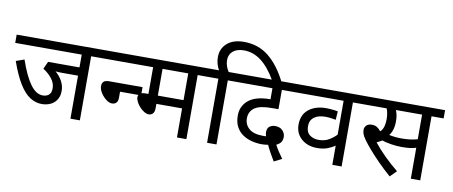

<svg xmlns="http://www.w3.org/2000/svg" viewBox="-78 -1232 3840 1626"><g transform="rotate(10 1842.0 -419.0)"><path d="M653 -551V0H572V-370H435Q394 -370 378 -373Q414 -343 436 -303Q458 -263 458 -218Q458 -172 437.5 -141Q417 -110 383.5 -95Q350 -80 310 -80Q257 -80 209 -110.5Q161 -141 117 -211.5Q73 -282 31 -401L102 -426Q148 -292 198 -222.5Q248 -153 306 -153Q338 -153 358.5 -170Q379 -187 379 -227Q379 -271 348.5 -310Q318 -349 273 -377L302 -441H572V-551H0V-622H757V-551Z M742 -622H1115V-551H742ZM946 -298V-244Q946 -216 932 -202Q918 -188 895 -188Q871 -188 844 -209Q817 -230 798 -260Q779 -290 779 -318Q779 -341 792.5 -355Q806 -369 840 -369H1127V-298Z M1569 -551V0H1488V-250H1267V-213Q1267 -180 1252.5 -165.5Q1238 -151 1219 -151Q1200 -151 1179 -163.5Q1158 -176 1140 -195.5Q1122 -215 1110.5 -237Q1099 -259 1099 -278Q1099 -296 1112.5 -308.5Q1126 -321 1160 -321H1186V-551H1060V-622H1672V-551ZM1488 -551H1267V-321H1488Z M1747 -551H1658V-622H1740Q1726 -647 1718.5 -674Q1711 -701 1711 -731Q1711 -805 1763.5 -850.5Q1816 -896 1907 -896Q2032 -896 2122 -823Q2212 -750 2279 -615H2198Q2137 -721 2068.5 -773Q2000 -825 1920 -825Q1860 -825 1826 -796.5Q1792 -768 1792 -720Q1792 -690 1801 -666Q1810 -642 1823 -622H1931V-551H1828V0H1747Z M2330 58Q2309 24 2290 -11Q2271 -46 2259 -73Q2247 -71 2233 -69.5Q2219 -68 2204 -68Q2162 -68 2119.5 -78.5Q2077 -89 2041.5 -112.5Q2006 -136 1984.5 -175.5Q1963 -215 1963 -272Q1963 -316 1978.5 -347.5Q1994 -379 2019 -401Q2052 -430 2100 -443Q2148 -456 2207 -456H2212V-551H1917V-622H2451V-551H2293V-385H2244Q2186 -385 2150.5 -378Q2115 -371 2090 -355Q2068 -340 2055.5 -317Q2043 -294 2043 -262Q2043 -209 2082.5 -174.5Q2122 -140 2204 -140Q2210 -140 2216 -140Q2222 -140 2229 -141Q2223 -161 2223 -176Q2223 -211 2244 -225.5Q2265 -240 2290 -240Q2333 -240 2355.5 -215.5Q2378 -191 2378 -162Q2378 -130 2363.5 -112.5Q2349 -95 2327 -86Q2339 -62 2355.5 -36.5Q2372 -11 2397 24Z M3008 -551H2904V0H2824V-165Q2798 -147 2760.5 -132.5Q2723 -118 2670 -118Q2616 -118 2574 -139Q2532 -160 2507.5 -197.5Q2483 -235 2483 -286Q2483 -372 2540.5 -418Q2598 -464 2692 -464Q2705 -464 2724.5 -462.5Q2744 -461 2762.5 -459Q2781 -457 2791 -454L2786 -381Q2767 -385 2743 -388Q2719 -391 2696 -391Q2634 -391 2599 -364Q2564 -337 2564 -287Q2564 -236 2595.5 -212Q2627 -188 2672 -188Q2724 -188 2761.5 -210.5Q2799 -233 2824 -260V-551H2437V-622H3008Z M3580 -551V0H3499V-266Q3470 -257 3441 -254Q3412 -251 3373 -251Q3331 -251 3284.5 -258.5Q3238 -266 3205 -277Q3185 -264 3160 -253Q3201 -201 3256.5 -146Q3312 -91 3373 -42L3319 12Q3263 -37 3213.5 -87Q3164 -137 3126 -181Q3088 -225 3066 -256Q3044 -287 3038.5 -305Q3033 -323 3033 -340Q3033 -359 3048 -376Q3063 -393 3097 -393Q3122 -393 3140.5 -381.5Q3159 -370 3174 -350Q3195 -369 3202.5 -398.5Q3210 -428 3210 -458Q3210 -488 3205.5 -512Q3201 -536 3194 -551H2993V-622H3684V-551ZM3362 -322Q3401 -322 3433 -326Q3465 -330 3499 -339V-551H3274Q3281 -534 3286 -511Q3291 -488 3291 -458Q3291 -416 3281.5 -385Q3272 -354 3255 -333Q3307 -322 3362 -322Z"/></g></svg>

Font: Go Noto Kurrent-Regular
Style: Regular
Weight: 400
Designer: Monotype Design Team
Foundry: Monotype Imaging Inc.
Version: Version 2.012; ttfautohint (v1.8.4.7-5d5b)